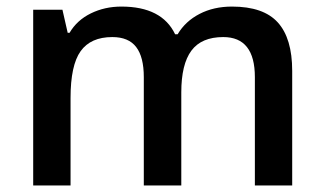

<svg xmlns="http://www.w3.org/2000/svg" viewBox="-20 -570 996 590"><path d="M763.2 -333Q763.2 -456.1 666 -456.1Q599.1 -456.1 568.1 -414.3Q537.1 -372.6 537.1 -286.1V0H421.9V-333Q421.9 -395 398.4 -425.5Q375 -456.1 325.2 -456.1Q258.8 -456.1 227.8 -412.8Q196.8 -369.6 196.8 -269V0H82V-540H171.9L188 -469.2H193.8Q216.3 -507.8 259 -528.8Q301.8 -549.8 353 -549.8Q477.5 -549.8 518.1 -464.8H525.9Q549.8 -504.9 593.3 -527.3Q636.7 -549.8 692.9 -549.8Q789.6 -549.8 833.7 -501Q877.9 -452.1 877.9 -352.1V0H763.2Z"/></svg>

Font: OpenSans-Semibold
Style: Regular
Weight: 600
Foundry: Ascender Corporation
Version: Version 1.10